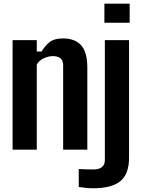

<svg xmlns="http://www.w3.org/2000/svg" viewBox="-20 -820 776 1052"><path d="M49 0V-600H181.5V-537.5H207.5Q229 -572.5 254 -591Q279 -609.5 325 -609.5Q389.5 -609.5 423.8 -572.8Q458 -536 458.5 -451V0H326V-462.5Q326 -488.5 311.5 -500.5Q297 -512.5 269.5 -512.5Q245 -512.5 218.2 -499.8Q191.5 -487 181.5 -465.5V0ZM552 -695.5V-800H690.5V-695.5ZM490 211.5Q472.5 211.5 451.2 209.5Q430 207.5 411.5 204.5V106Q426 107 449.2 107.8Q472.5 108.5 490 108.5Q522.5 108.5 538.5 95.5Q554.5 82.5 554.5 57.5V-600H687V45Q687 134 639.2 172.8Q591.5 211.5 490 211.5Z"/></svg>

Font: Big Shoulders Text Thin ExtraBold
Style: Regular
Weight: 800
Version: Version 2.002